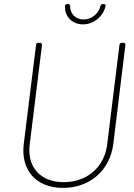

<svg xmlns="http://www.w3.org/2000/svg" viewBox="-20 -909 656 937"><path d="M385 -790C437 -790 484 -829 495 -879C497 -885 493 -889 487 -889H482C476 -889 472 -886 470 -879C461 -841 426 -814 388 -814C350 -814 322 -841 322 -879C322 -886 319 -889 313 -889H307C301 -889 297 -885 297 -879C295 -829 332 -790 385 -790ZM287 8C419 8 517 -78 533 -207L592 -690C593 -696 589 -700 584 -700H574C568 -700 564 -696 563 -690L503 -204C490 -94 405 -20 291 -20C177 -20 111 -94 125 -204L185 -690C185 -696 182 -700 176 -700H166C161 -700 156 -696 156 -690L96 -207C80 -78 157 8 287 8Z"/></svg>

Font: Barlow Thin
Style: Italic
Weight: 250
Italic angle: -7°
Designer: Jeremy Tribby
Foundry: Tribby Type
Version: Version 1.422;hotconv 1.0.109;makeotfexe 2.5.65596